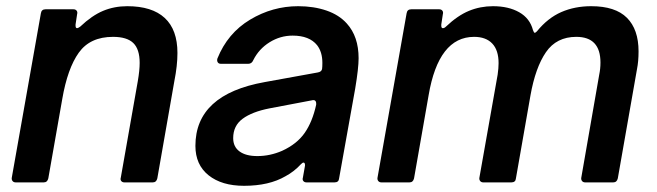

<svg xmlns="http://www.w3.org/2000/svg" viewBox="-20 -589 2122 620"><path d="M136 -13Q133 0 121 0H31Q24 0 20.5 -4.5Q17 -9 18 -15L112 -546Q114 -559 127 -559H217Q224 -559 227.5 -554.5Q231 -550 229 -543L224 -510V-506Q224 -498 229 -498Q232 -498 239 -503Q277 -539 313 -554Q349 -569 391 -569Q471 -569 512 -531Q553 -493 553 -418Q553 -377 543 -327L488 -13Q485 0 473 0H382Q375 0 371.5 -4.5Q368 -9 370 -15L425 -327Q431 -362 431 -386Q431 -430 410.5 -450Q390 -470 345 -470Q271 -470 234.5 -419Q198 -368 181 -269Z M611 -118Q611 -284 835 -324L1006 -355Q1018 -357 1020 -366Q1021 -373 1021 -386Q1021 -421 1004 -443Q979 -474 925 -474Q885 -474 850.5 -452.5Q816 -431 798 -395Q793 -383 782 -383H693Q686 -383 683 -388Q680 -393 682 -400Q715 -482 787.5 -525.5Q860 -569 943 -569Q993 -569 1034 -555Q1075 -541 1100 -513Q1138 -471 1138 -401Q1138 -369 1127 -303L1075 -13Q1074 0 1060 0H970Q963 0 959.5 -4.5Q956 -9 958 -15L964 -49L965 -55Q965 -64 960 -64Q957 -64 952 -59Q930 -35 902 -20Q849 11 768 11Q696 11 653.5 -23Q611 -57 611 -118ZM891 -102Q939 -124 964 -160Q989 -196 1001 -251V-255Q1001 -261 997.5 -264Q994 -267 987 -265L850 -239Q794 -228 763.5 -205.5Q733 -183 733 -143Q733 -115 753.5 -100Q774 -85 811 -85Q852 -85 891 -102Z M1317 -13Q1314 0 1302 0H1212Q1205 0 1201.5 -4.5Q1198 -9 1199 -15L1293 -546Q1295 -559 1308 -559H1398Q1405 -559 1408.5 -554.5Q1412 -550 1410 -543L1405 -510V-506Q1405 -498 1410 -498Q1415 -498 1420 -503Q1458 -539 1494.5 -554Q1531 -569 1572 -569Q1622 -569 1656.5 -549.5Q1691 -530 1701 -492Q1704 -483 1707 -483Q1709 -483 1714 -488Q1749 -531 1792.5 -550Q1836 -569 1889 -569Q1967 -569 2004.5 -531.5Q2042 -494 2042 -423Q2042 -391 2037 -366L1975 -13Q1972 0 1960 0H1870Q1863 0 1859.5 -4.5Q1856 -9 1857 -15L1915 -348Q1919 -367 1919 -387Q1919 -470 1841 -470Q1777 -470 1743 -420.5Q1709 -371 1693 -281L1646 -13Q1645 0 1631 0H1541Q1534 0 1530.5 -4.5Q1527 -9 1528 -15L1587 -348Q1590 -369 1590 -385Q1590 -427 1569.5 -448.5Q1549 -470 1511 -470Q1396 -470 1364 -281Z"/></svg>

Font: Open Sauce Two SemiBold Italic
Style: Regular
Weight: 600
Italic angle: -10°
Designer: Alfredo Marco Pradil
Foundry: Creative Sauce Fz LLC
Version: Version 1.477